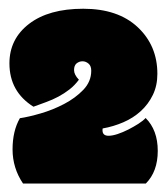

<svg xmlns="http://www.w3.org/2000/svg" viewBox="-20 -664 391 448"><path d="M26.4 -388.2Q46.4 -391.1 75 -399.4Q103.5 -407.7 129.6 -421.4Q155.8 -435.1 174.3 -454.3Q192.9 -473.6 192.9 -499Q192.9 -510.3 186.5 -515.6Q180.2 -521 172.4 -521Q165 -521 158.7 -516.1Q152.8 -511.2 152.8 -500.5Q152.8 -489.7 164.1 -478Q154.3 -464.8 142.1 -455.3Q129.9 -445.8 116.2 -438.5Q102.5 -431.2 87.6 -425.8Q72.8 -420.4 58.1 -415Q2 -450.2 2 -516.1Q2 -573.2 47.9 -608.4Q93.8 -643.6 174.3 -643.6Q255.4 -643.6 301.3 -600.6Q347.2 -557.6 347.2 -491.7Q347.2 -464.4 336.7 -442.6Q326.2 -420.9 308.6 -404.8Q291 -388.7 267.8 -378.7Q244.6 -368.7 219.7 -364.3Q219.2 -363.8 219.2 -359.9Q219.2 -347.2 233.4 -347.2Q242.2 -347.2 254.6 -351.3Q267.1 -355.5 279.5 -361.8Q292 -368.2 303 -375.2Q314 -382.3 319.8 -388.7Q348.1 -360.4 348.1 -312Q348.1 -263.7 320.3 -235.8H33.7Q9.3 -272 9.3 -315.4Q9.3 -358.4 26.4 -388.2Z"/></svg>

Font: Modak sl
Style: Regular
Weight: 400
Designer: Sarang Kulkarni, Maithili Shingre, Noopur Datye
Foundry: Ek Type
Version: Version 1.036;PS Version 1.000;hotconv 1.0.79;makeotf.lib2.5